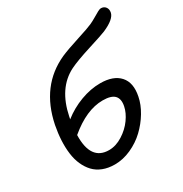

<svg xmlns="http://www.w3.org/2000/svg" viewBox="-179 -844 999 1049"><g transform="rotate(-30 320.5 -320.0)"><path d="M245.1 68.8Q203.6 68.8 170.7 55.9Q137.7 43 115.7 19.5Q93.8 -3.9 79.6 -35.9Q65.4 -67.9 60.3 -107.2Q55.2 -146.5 57.4 -190.4Q59.6 -234.4 68.8 -282.2Q113.8 -503.4 296.9 -585.9Q338.9 -604 414.1 -627.9Q489.3 -651.9 511.2 -662.1Q528.8 -669.9 549.6 -682.4Q570.3 -694.8 583.5 -701.9Q596.7 -709 604 -709Q622.6 -709 633.1 -695.8Q643.6 -682.6 640.1 -662.1Q632.8 -624 556.2 -590.8Q534.7 -581.5 443.6 -553Q352.5 -524.4 307.1 -502Q191.9 -443.8 159.2 -283.2Q158.7 -279.8 157.5 -274.2Q156.2 -268.6 155.8 -267.1Q209 -309.1 272.2 -332.5Q335.4 -356 396 -356Q478.5 -356 517.8 -312.3Q557.1 -268.6 541 -189Q532.2 -143.1 504.6 -97.2Q477.1 -51.3 438.2 -14.4Q399.4 22.5 348.1 45.7Q296.9 68.8 245.1 68.8ZM360.8 -268.1Q258.3 -268.1 146 -173.8Q141.6 -15.1 256.8 -15.1Q300.3 -15.1 342.8 -42Q385.3 -68.8 412.4 -106.7Q439.5 -144.5 446.8 -181.2Q455.6 -224.1 435.3 -246.1Q415 -268.1 360.8 -268.1Z"/></g></svg>

Font: Shantell Sans Irregular Bouncy
Style: Italic
Weight: 400
Italic angle: -11.31°
Designer: Stephen Nixon, Anya Danilova, Shantell Martin
Foundry: Arrow Type
Version: Version 1.006;[9816181b4]